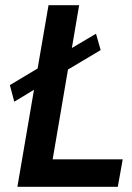

<svg xmlns="http://www.w3.org/2000/svg" viewBox="-20 -720 509 740"><path d="M167 -700 125 -456 18 -392 35 -328 111 -374 47 0H434L453 -106H183L242 -452L368 -527L350 -590L257 -535L285 -700Z"/></svg>

Font: Jost* 500 Medium Italic
Style: Italic
Weight: 500
Italic angle: -10°
Version: Version 3.200; ttfautohint (v0.97) -l 8 -r 50 -G 200 -x 14 -